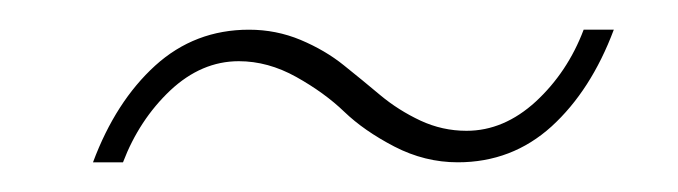

<svg xmlns="http://www.w3.org/2000/svg" viewBox="-20 -387 452 128"><path d="M42 -278.8Q57.1 -319.3 83.5 -343.3Q109.9 -367.2 146 -367.2Q164.1 -367.2 180.4 -360.4Q196.8 -353.5 209.2 -343.5Q221.7 -333.5 233.6 -323.5Q245.6 -313.5 260.3 -306.6Q274.9 -299.8 291 -299.8Q315.9 -299.8 337.2 -319.3Q358.4 -338.9 369.1 -367.2H389.2Q374 -326.7 347.7 -302.7Q321.3 -278.8 285.2 -278.8Q263.2 -278.8 242.9 -289.3Q222.7 -299.8 209.5 -312.5Q196.3 -325.2 177.5 -335.7Q158.7 -346.2 139.2 -346.2Q114.3 -346.2 93.5 -326.7Q72.8 -307.1 62 -278.8Z"/></svg>

Font: SVN-Poppins Thin
Style: Italic
Weight: 100
Italic angle: -10°
Designer: Ninad Kale (Devanagari), Jonny Pinhorn (Latin)
Foundry: Indian Type Foundry
Version: Version 3.002 2017